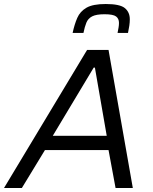

<svg xmlns="http://www.w3.org/2000/svg" viewBox="-45 -937 764 957"><path d="M-25 0 389 -688H496L617 0H531L496 -189H179L64 0ZM218 -260H487L428 -600H422ZM317 -773Q326 -815 340 -847.5Q354 -880 386 -898.5Q418 -917 482 -917Q553 -917 577.5 -896.5Q602 -876 602 -841Q602 -825 599.5 -808.5Q597 -792 593 -773H541Q544 -788 546 -800Q548 -812 548 -823Q548 -844 533.5 -855Q519 -866 476 -866Q435 -866 414.5 -855.5Q394 -845 385.5 -824Q377 -803 371 -773Z"/></svg>

Font: Saira
Style: Italic
Weight: 400
Italic angle: -12°
Designer: Hector Gatti with collaboration of the Omnibus-Type team
Foundry: Omnibus-Type
Version: Version 1.100; ttfautohint (v1.8.3)